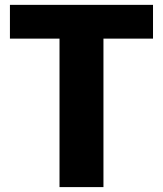

<svg xmlns="http://www.w3.org/2000/svg" viewBox="-20 -763 665 783"><path d="M222.7 0V-605.5H20.5V-743.2H604V-605.5H401.9V0Z"/></svg>

Font: HaufeMerriweatherSans
Style: Bold
Weight: 700
Designer: Eben Sorkin
Foundry: Eben Sorkin
Version: Version 1.56